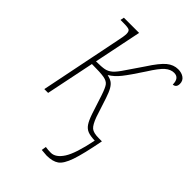

<svg xmlns="http://www.w3.org/2000/svg" viewBox="-227 -641 964 964"><g transform="rotate(45 255.0 -159.0)"><path d="M254 225 258 200Q275 203 296 203Q330 203 358 160Q386 117 409 4Q377 3 359 -4Q341 -11 329 -28.5Q317 -46 305 -81L272 -182Q259 -221 248.5 -235Q238 -249 213 -253.5Q188 -258 127 -258L74 0H47L134 -430Q143 -471 143 -487Q143 -506 134 -511Q125 -516 92 -516H72L76 -536H184L132 -282Q172 -282 191.5 -286Q211 -290 227.5 -304.5Q244 -319 267 -354L325 -439Q365 -501 392.5 -523.5Q420 -546 452 -546Q477 -546 493.5 -534Q510 -522 510 -500Q510 -474 487 -472Q487 -519 450 -519Q426 -519 403.5 -499.5Q381 -480 346 -424Q301 -355 276 -323.5Q251 -292 222 -275Q243 -270 255 -262Q267 -254 277 -237Q287 -220 298 -187L331 -86Q346 -45 361.5 -32Q377 -19 415 -19H437Q416 91 398 143Q380 195 356.5 211.5Q333 228 291 228Q287 228 254 225Z"/></g></svg>

Font: Noto Serif NarrowThin
Style: Italic
Weight: 250
Width: 4
Italic angle: -12°
Designer: Monotype Design Team
Foundry: Monotype Imaging Inc.
Version: Version 1.001